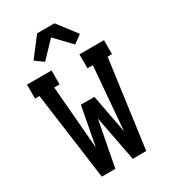

<svg xmlns="http://www.w3.org/2000/svg" viewBox="-233 -1094 1065 1205"><g transform="rotate(-30 300.0 -491.0)"><path d="M139 0 53 -634H21V-735H199V-634H160L198 -177L251 -457H349L402 -177L440 -634H401V-735H579V-634H547L461 0H363L300 -329L237 0ZM191 -802 132 -845 237 -982H363L468 -845L409 -802L300 -916Z"/></g></svg>

Font: Iosevka HT Extended
Style: Bold
Weight: 700
Width: 7
Monospace: yes
Designer: Belleve Invis
Foundry: Belleve Invis
Version: Version 32.3.0; ttfautohint (v1.8.4)